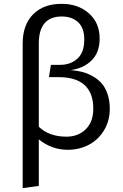

<svg xmlns="http://www.w3.org/2000/svg" viewBox="-20 -768 640 1000"><path d="M348.1 -402.8Q379.9 -400.4 407.2 -393.6Q434.6 -386.7 461.9 -371.6Q489.3 -356.4 508.5 -335Q527.8 -313.5 539.8 -279.3Q551.8 -245.1 551.8 -202.1Q551.8 -138.2 521.5 -88.6Q491.2 -39.1 441.7 -13.4Q392.1 12.2 333 12.2Q249.5 12.2 182.1 -42V200.2L98.1 211.9V-541Q98.1 -638.2 152.1 -693.1Q206.1 -748 300.8 -748Q386.7 -748 442.9 -698.7Q499 -649.4 499 -566.9Q499 -495.6 457.8 -454.1Q416.5 -412.6 348.1 -402.8ZM326.2 -56.2Q387.2 -56.2 426.8 -95Q466.3 -133.8 465.8 -203.1Q465.8 -283.7 420.4 -325Q375 -366.2 286.1 -366.2H234.9L245.1 -430.2H293Q347.7 -430.2 383.5 -462.9Q419.4 -495.6 418.9 -563Q418.9 -622.1 387 -652.1Q355 -682.1 301.8 -682.1Q182.1 -682.1 182.1 -541V-107.9Q235.4 -56.2 326.2 -56.2Z"/></svg>

Font: Fira Sans Book
Style: Regular
Weight: 350
Designer: Carrois Corporate & Edenspiekermann AG
Foundry: Carrois Corporate GbR & Edenspiekermann AG
Version: Version 4.203;PS 004.203;hotconv 1.0.88;makeotf.lib2.5.64775